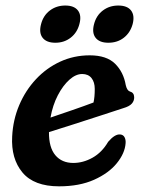

<svg xmlns="http://www.w3.org/2000/svg" viewBox="-20 -663 516 694"><path d="M434 -145.5Q431.5 -109 402.2 -73Q373 -37 320 -13.2Q267 10.5 193.5 10.5Q103 10.5 61.2 -39.5Q19.5 -89.5 24 -170Q27 -230 49.5 -283Q72 -336 109.8 -376.5Q147.5 -417 197.2 -440Q247 -463 304.5 -463Q365 -463 395.8 -432.8Q426.5 -402.5 434.5 -355.5Q439 -336 449 -332.5Q464.5 -328.5 465 -312Q465.5 -299 456.8 -288.8Q448 -278.5 425.5 -272Q390.5 -260.5 342.2 -244.8Q294 -229 244.5 -213.2Q195 -197.5 157 -185.5Q156.5 -130 180 -102Q203.5 -74 245 -74Q280.5 -74 314.5 -93Q348.5 -112 371 -150.5Q395.5 -179 414.5 -177Q425.5 -176 430.2 -167Q435 -158 434 -145.5ZM277 -395.5Q254 -395.5 230.8 -374.8Q207.5 -354 189 -318.5Q170.5 -283 162.5 -238Q199 -250.5 242 -265.2Q285 -280 318 -292.5Q322.5 -312 322.5 -341.5Q322.5 -366 310.8 -380.8Q299 -395.5 277 -395.5ZM180 -508.5Q148 -508.5 134 -526.5Q120 -544.5 128.5 -576Q136.5 -607 160.2 -625Q184 -643 216 -643Q248 -643 261.8 -625Q275.5 -607 267 -576Q259 -545 235.5 -526.8Q212 -508.5 180 -508.5ZM371.5 -508.5Q339.5 -508.5 325.5 -526.5Q311.5 -544.5 320 -576Q328 -607 351.8 -625Q375.5 -643 407.5 -643Q440 -643 453.8 -625Q467.5 -607 459.5 -576Q451 -545 427.8 -526.8Q404.5 -508.5 371.5 -508.5Z"/></svg>

Font: Fraunces 72pt SuperSoft SemiBold
Style: Italic
Weight: 600
Italic angle: -16°
Version: Version 1.000;[b76b70a41]